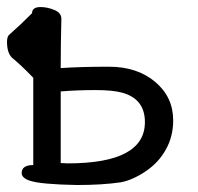

<svg xmlns="http://www.w3.org/2000/svg" viewBox="-23 -508 566 550"><path d="M170.9 -40Q392.1 -40 392.1 -158.2Q392.1 -224.1 328.1 -242.2Q301.3 -250 250 -250Q198.2 -250 150.9 -246.1V-41ZM197.3 22Q93.3 20 63 9.8Q39.1 2 39.1 -12.2Q39.1 -35.2 72.3 -35.2V-285.2Q37.1 -321.8 11.2 -342.8Q-2.9 -356.9 -2.9 -388.2Q-2.9 -400.9 2 -407.2Q38.1 -439 68.8 -470.2Q68.8 -487.8 93.3 -487.8Q112.3 -487.8 132.6 -479.5Q152.8 -471.2 152.8 -454.1Q150.9 -379.9 150.9 -313Q209 -316.9 289.1 -316.9Q370.1 -316.9 421.6 -273.4Q473.1 -230 473.1 -163.1Q473.1 -117.2 452.1 -79.6Q431.2 -42 394 -17.1Q356.9 7.8 323.2 14.2Q270 22 197.3 22Z"/></svg>

Font: LXGW WenKai GB Screen
Style: Regular
Weight: 400
Designer: LXGW / Fontworks Inc.
Foundry: LXGW / Fontworks Inc.
Version: Version 1.321;February 19, 2024;FontCreator 14.0.0.2901 64-b